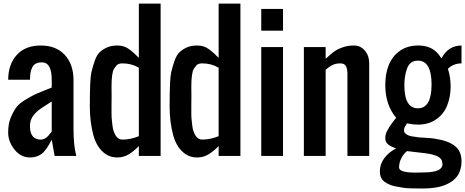

<svg xmlns="http://www.w3.org/2000/svg" viewBox="-20 -895 2669 1102"><path d="M151.9 -171.4Q151.9 -93.8 214.4 -93.8Q243.2 -93.8 270.5 -131.8Q275.4 -138.7 276.9 -139.6V-312.5Q269 -307.1 251 -295.9Q232.9 -284.2 222.2 -277.3Q188 -254.9 169.9 -230Q151.9 -205.1 151.9 -171.4ZM276.9 -437.5Q276.9 -537.1 220.2 -537.1Q190.4 -537.1 175.8 -522.9Q152.3 -499.5 151.9 -437.5H26.9Q27.8 -527.3 77.1 -580.6Q126 -633.8 213.9 -633.8Q301.8 -633.8 351.6 -580.1Q401.4 -526.4 401.9 -437.5V-156.2Q401.9 -58.6 418 0H293.5L276.9 -93.8Q245.6 -31.2 218.3 -11.2Q190.9 8.8 151.9 8.8Q99.6 8.8 63.5 -36.1Q27.3 -81.1 26.9 -132.8Q26.4 -183.6 42 -220.7Q57.6 -257.8 74.7 -280.3Q91.8 -302.7 131.8 -326.2Q171.9 -349.6 192.4 -358.4Q212.9 -367.2 242.7 -378.9Q272.5 -390.6 276.9 -392.6Z M776.9 -563V-874.5H901.9V0H776.9V-56.6Q748.5 -27.3 719.2 -9.3Q689.9 8.8 652.8 8.8Q616.2 8.8 587.9 -9.8Q537.1 -43 516.1 -118.7Q495.6 -194.8 495.6 -281.7V-287.6Q495.6 -442.4 504.4 -479.5Q513.2 -516.6 524.4 -547.9Q535.6 -579.1 551.8 -594.7Q567.9 -610.4 592.8 -622.1Q617.7 -633.8 654.8 -633.8Q691.9 -633.8 720.2 -613.3Q748.5 -592.8 776.9 -563ZM683.1 -531.2Q658.7 -531.2 648.9 -519.5Q639.2 -507.8 634.3 -500Q620.1 -475.1 620.1 -398.4L620.6 -344.2Q620.6 -322.8 620.1 -293Q620.1 -263.2 620.1 -241.7Q620.1 -219.7 622.1 -204.1Q624 -188.5 626 -170.4Q629.9 -140.6 644 -117.2Q658.2 -93.8 683.1 -93.8Q728.5 -93.8 776.9 -113.3V-506.3Q734.9 -531.2 683.1 -531.2Z M1234.9 -563V-874.5H1359.9V0H1234.9V-56.6Q1206.5 -27.3 1177.2 -9.3Q1147.9 8.8 1110.8 8.8Q1074.2 8.8 1045.9 -9.8Q995.1 -43 974.1 -118.7Q953.6 -194.8 953.6 -281.7V-287.6Q953.6 -442.4 962.4 -479.5Q971.2 -516.6 982.4 -547.9Q993.7 -579.1 1009.8 -594.7Q1025.9 -610.4 1050.8 -622.1Q1075.7 -633.8 1112.8 -633.8Q1149.9 -633.8 1178.2 -613.3Q1206.5 -592.8 1234.9 -563ZM1141.1 -531.2Q1116.7 -531.2 1106.9 -519.5Q1097.2 -507.8 1092.3 -500Q1078.1 -475.1 1078.1 -398.4L1078.6 -344.2Q1078.6 -322.8 1078.1 -293Q1078.1 -263.2 1078.1 -241.7Q1078.1 -219.7 1080.1 -204.1Q1082 -188.5 1084 -170.4Q1087.9 -140.6 1102.1 -117.2Q1116.2 -93.8 1141.1 -93.8Q1186.5 -93.8 1234.9 -113.3V-506.3Q1192.9 -531.2 1141.1 -531.2Z M1479.5 -843.8H1604.5V-718.8H1479.5ZM1479.5 -625H1604.5V0H1479.5Z M2011.7 -633.8Q2049.3 -633.8 2074.2 -604.5Q2099.1 -575.2 2099.1 -532.7V0H1974.1V-468.8Q1974.1 -502 1964.8 -516.6Q1956.1 -531.2 1933.6 -531.2Q1911.1 -531.2 1893.1 -523.9Q1875 -516.6 1849.1 -494.6V0H1724.1V-625H1849.1V-557.6Q1877 -583 1894.5 -596.7Q1912.1 -610.4 1943.4 -622.1Q1974.6 -633.8 2011.7 -633.8Z M2378.9 -546.9Q2333 -546.9 2316.9 -503.4Q2300.8 -460 2300.8 -406.2Q2300.8 -273.4 2378.9 -273.4Q2457 -273.4 2457 -410.2Q2457 -546.9 2378.9 -546.9ZM2519.5 48.3Q2519.5 39.6 2517.6 32.2Q2510.7 -4.9 2419.4 -15.6L2316.4 -27.8Q2297.9 -14.2 2284.2 11.7Q2270.5 37.1 2270.5 66.4Q2270.5 95.7 2365.2 95.7L2410.2 94.7Q2519.5 94.7 2519.5 48.3ZM2191.4 -406.2Q2191.4 -543.9 2275.4 -603.5Q2318.4 -633.8 2381.3 -633.8Q2443.4 -633.8 2481.4 -599.6Q2498 -585 2513.7 -560.1Q2553.2 -633.8 2628.9 -633.8V-531.2Q2582 -531.2 2550.8 -500Q2566.4 -454.1 2566.4 -397.5Q2566.4 -340.8 2546.9 -290.5Q2527.3 -240.2 2483.4 -210Q2440.4 -179.7 2378.9 -179.7Q2360.8 -179.7 2339.4 -183.1L2315.9 -187Q2314.9 -184.6 2311 -178.7Q2306.6 -172.9 2302.7 -165Q2298.8 -157.7 2298.8 -146Q2298.8 -134.3 2311 -125.5Q2323.2 -116.2 2344.7 -112.3Q2366.2 -108.4 2385.7 -106.4Q2405.3 -104.5 2430.2 -103.5Q2454.6 -102.5 2473.1 -99.6Q2492.2 -96.7 2513.7 -91.8Q2568.4 -79.1 2598.6 -50.3Q2628.9 -22 2628.9 31.2Q2628.9 128.9 2536.6 166Q2484.4 187.5 2403.3 187Q2322.3 187 2297.4 183.1Q2272.5 178.7 2250.5 174.8Q2215.8 168.5 2188 148.9Q2160.2 129.4 2160.2 87.9Q2160.2 46.4 2186.5 11.7Q2212.9 -22.9 2253.9 -43.5Q2228.5 -50.8 2210 -64.5Q2191.4 -78.1 2191.4 -101.1Q2191.4 -124 2201.2 -142.1Q2210.9 -159.2 2213.9 -165Q2216.8 -170.9 2224.6 -180.7Q2231.4 -190.4 2234.4 -194.3Q2237.3 -198.2 2245.1 -208Q2252.9 -217.8 2253.9 -218.8Q2191.4 -293 2191.4 -406.2Z"/></svg>

Font: Oswald
Style: Book
Weight: 400
Designer: vernon adams
Foundry: vernon adams
Version: Version 1.000